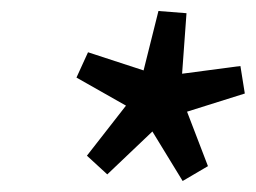

<svg xmlns="http://www.w3.org/2000/svg" viewBox="-20 -733 465 349"><path d="M175 -416 138 -450 209 -541 119 -592 140 -638 241 -605 268 -713 319 -709 311 -599 417 -613 425 -563 320 -530 358 -431 312 -404 257 -494Z"/></svg>

Font: Source Sans 3 Medium
Style: Italic
Weight: 500
Italic angle: -11°
Designer: Paul D. Hunt
Foundry: Adobe
Version: Version 3.052;hotconv 1.1.0;makeotfexe 2.6.0